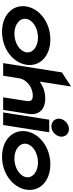

<svg xmlns="http://www.w3.org/2000/svg" viewBox="562 -1267 716 1880"><g transform="rotate(90 920.0 -327.0)"><path d="M43 -226C22 -95 126 11 291 11C457 11 593 -95 614 -226C635 -357 532 -462 366 -462C201 -462 64 -357 43 -226ZM165 -226C175 -290 256 -341 347 -341C437 -341 502 -290 492 -226C482 -162 400 -110 310 -110C219 -110 155 -162 165 -226Z M598 0H722L746 -154C753 -197 778 -230 808 -253C834 -273 873 -290 918 -290C961 -290 975 -271 969 -230L933 0H1056L1095 -248C1110 -341 1061 -412 944 -412C877 -412 824 -390 779 -358L827 -665L689 -575Z M1143 -558C1135 -510 1170 -472 1217 -472C1264 -472 1309 -510 1317 -558C1325 -606 1291 -644 1244 -644C1197 -644 1151 -606 1143 -558ZM1081 0H1204L1275 -451H1152Z M1266 -226C1245 -95 1349 11 1514 11C1680 11 1816 -95 1837 -226C1858 -357 1755 -462 1589 -462C1424 -462 1287 -357 1266 -226ZM1388 -226C1398 -290 1479 -341 1570 -341C1660 -341 1725 -290 1715 -226C1705 -162 1623 -110 1533 -110C1442 -110 1378 -162 1388 -226Z"/></g></svg>

Font: Charger Pro
Style: UltraExtObl
Weight: 900
Designer: Jasper
Foundry: Cannot Into Space Fonts
Version: Version 1.09